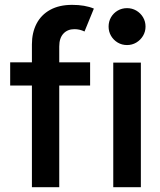

<svg xmlns="http://www.w3.org/2000/svg" viewBox="-20 -782 670 802"><path d="M22.5 -521.5H113.3V-596.7Q113.3 -645.5 132.6 -682.9Q151.9 -720.2 189.7 -741Q227.5 -761.7 281.2 -761.7Q335 -761.7 372.1 -746.1L333 -650.4Q313 -660.2 291 -660.2Q262.2 -660.2 244.9 -641.6Q227.5 -623 227.5 -587.9V-521.5H356.4V-424.8H227.5V0H113.3V-424.8H22.5ZM453.1 -520.5H568.4V0H453.1ZM433.6 -670.9Q433.6 -692.4 443.8 -710Q454.1 -727.5 471.7 -737.8Q489.3 -748 510.7 -748Q531.7 -748 549.3 -737.8Q566.9 -727.5 577.4 -710Q587.9 -692.4 587.9 -670.9Q587.9 -649.9 577.4 -632.3Q566.9 -614.7 549.3 -604.2Q531.7 -593.8 510.7 -593.8Q489.3 -593.8 471.7 -604.2Q454.1 -614.7 443.8 -632.3Q433.6 -649.9 433.6 -670.9Z"/></svg>

Font: Reddit Sans Fudge SemiBold
Style: Regular
Weight: 600
Designer: Stephen Hutchings
Foundry: Reddit
Version: Version 1.011